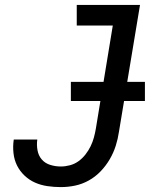

<svg xmlns="http://www.w3.org/2000/svg" viewBox="-20 -755 640 783"><path d="M228 8Q200 8 173 4Q146 0 122.5 -10.5Q99 -21 80 -39Q61 -57 49.5 -80Q38 -103 35 -130.5Q32 -158 36 -185Q36 -185 36 -185.5Q36 -186 37 -186H132Q132 -186 132 -185.5Q132 -185 132 -185Q129 -164 133 -142Q137 -120 150.5 -104.5Q164 -89 185 -82.5Q206 -76 228 -76Q246 -76 265 -81Q284 -86 300 -97.5Q316 -109 328.5 -125Q341 -141 349.5 -158.5Q358 -176 363 -194.5Q368 -213 371 -231L440 -651H293V-735H551L465 -217Q461 -189 452 -160.5Q443 -132 427.5 -105.5Q412 -79 390.5 -56.5Q369 -34 342 -19Q315 -4 286 2Q257 8 228 8ZM269 -343V-421H571V-343Z"/></svg>

Font: Iosevka Curly MdExObl
Style: Regular
Weight: 500
Width: 7
Italic angle: -9°
Monospace: yes
Designer: Belleve Invis
Foundry: Belleve Invis
Version: Version 11.1.0; ttfautohint (v1.8.3)